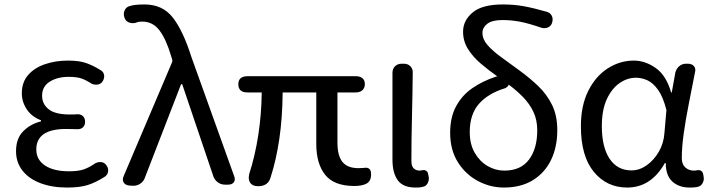

<svg xmlns="http://www.w3.org/2000/svg" viewBox="-20 -829 3201 862"><path d="M281 13Q214 13 162 -6.5Q110 -26 81 -63Q52 -100 52 -150Q52 -208 85 -240.5Q118 -273 164 -284V-289Q122 -305 100 -338.5Q78 -372 78 -410Q78 -460 106.5 -492.5Q135 -525 182.5 -541Q230 -557 285 -557Q335 -557 366.5 -546Q398 -535 430 -515Q444 -508 447 -494Q450 -480 442 -466Q435 -453 421.5 -450Q408 -447 394 -452Q369 -468 347.5 -476Q326 -484 288 -484Q238 -484 203.5 -462.5Q169 -441 169 -399Q169 -362 198.5 -338.5Q228 -315 293 -315Q305 -315 312 -315Q319 -315 326 -316Q342 -317 352 -308Q362 -299 362 -282Q362 -266 352 -257Q342 -248 326 -249Q316 -249 303.5 -249.5Q291 -250 277 -250Q143 -250 143 -158Q143 -112 182 -86Q221 -60 290 -60Q330 -60 354.5 -68Q379 -76 408 -96Q422 -103 436 -101Q450 -99 459 -85Q468 -72 465 -57Q462 -42 448 -34Q408 -9 373 2Q338 13 281 13Z M630 -30Q624 -13 608.5 -3.5Q593 6 575 5L560 4Q542 2 535 -10Q528 -22 535 -38L751 -546Q756 -555 752 -565L748 -578Q726 -653 696 -692.5Q666 -732 619 -732Q605 -732 599 -730Q593 -728 587 -726Q571 -723 557 -729Q543 -735 538 -752Q533 -769 540 -783.5Q547 -798 563 -802Q572 -805 588 -807Q604 -809 629 -809Q710 -809 756 -750Q802 -691 839 -574L1031 -39Q1038 -22 1030 -11Q1022 0 1004 0H990Q971 0 956.5 -11.5Q942 -23 937 -40L798 -451H793Z M1139 7Q1114 7 1103.5 -8Q1093 -23 1099 -48Q1125 -129 1139.5 -222Q1154 -315 1155 -414H1091Q1050 -414 1050 -451Q1050 -487 1093 -487H1575Q1618 -487 1618 -451Q1618 -434 1607 -424Q1596 -414 1577 -414H1495V-188Q1495 -130 1517.5 -102Q1540 -74 1590 -74Q1602 -74 1610.5 -75Q1619 -76 1623 -76Q1633 -76 1639.5 -69.5Q1646 -63 1646 -46Q1646 -16 1626 -5Q1606 6 1571 6Q1480 6 1440 -44Q1400 -94 1400 -182V-414H1249Q1248 -300 1234 -205Q1220 -110 1195 -33Q1184 7 1139 7Z M1845 13Q1790 13 1766 -19.5Q1742 -52 1742 -112V-502Q1742 -520 1753.5 -531.5Q1765 -543 1784 -543H1793Q1811 -543 1822.5 -531.5Q1834 -520 1833 -502Q1832 -399 1829.5 -301.5Q1827 -204 1827 -106Q1827 -83 1837.5 -73Q1848 -63 1865 -63L1877 -65Q1886 -67 1893.5 -62Q1901 -57 1902 -48L1905 -34Q1907 -19 1899.5 -5.5Q1892 8 1877 10Q1873 11 1867 12Q1861 13 1845 13Z M2242 13Q2181 13 2125.5 -16.5Q2070 -46 2035.5 -101Q2001 -156 2001 -233Q2001 -303 2028 -352.5Q2055 -402 2101 -433.5Q2147 -465 2204 -484Q2209 -486 2213 -486Q2173 -514 2138 -544Q2103 -574 2081 -609Q2059 -644 2059 -687Q2059 -737 2102 -773Q2145 -809 2237 -809Q2288 -809 2332 -801Q2376 -793 2435 -776Q2450 -772 2457 -758.5Q2464 -745 2459 -728Q2455 -713 2441.5 -706.5Q2428 -700 2412 -704Q2354 -724 2315 -731.5Q2276 -739 2236 -739Q2189 -739 2167.5 -722Q2146 -705 2146 -682Q2146 -653 2168.5 -627Q2191 -601 2228 -574Q2265 -547 2309 -515Q2356 -481 2395.5 -443.5Q2435 -406 2458.5 -358Q2482 -310 2482 -245Q2482 -168 2453.5 -110Q2425 -52 2371.5 -19.5Q2318 13 2242 13ZM2264 -449Q2262 -440 2248 -433Q2172 -410 2130.5 -363Q2089 -316 2089 -236Q2089 -182 2111 -143.5Q2133 -105 2168.5 -84Q2204 -63 2244 -63Q2318 -63 2355 -112.5Q2392 -162 2392 -244Q2392 -291 2374.5 -327.5Q2357 -364 2328 -393.5Q2299 -423 2264 -449Z M2796 13Q2704 13 2646 -57.5Q2588 -128 2588 -262Q2588 -355 2621 -421Q2654 -487 2708.5 -522Q2763 -557 2826 -557Q2876 -557 2923.5 -524Q2971 -491 2993 -414H2996L3012 -503Q3016 -520 3029 -531.5Q3042 -543 3061 -543H3068Q3086 -543 3095.5 -532Q3105 -521 3100 -503Q3087 -436 3073 -366Q3059 -296 3050 -232.5Q3041 -169 3041 -119Q3041 -91 3057 -77Q3073 -63 3095 -63Q3102 -63 3104.5 -63.5Q3107 -64 3111 -65Q3133 -67 3137 -47L3139 -35Q3142 -21 3134.5 -7Q3127 7 3112 10Q3107 11 3100 12Q3093 13 3076 13Q3028 13 2998.5 -14Q2969 -41 2969 -97H2965Q2903 13 2796 13ZM2815 -64Q2851 -64 2883.5 -87Q2916 -110 2938 -148Q2960 -186 2963 -232L2972 -335Q2957 -394 2934.5 -425.5Q2912 -457 2886.5 -468.5Q2861 -480 2835 -480Q2796 -480 2761 -455.5Q2726 -431 2704 -383Q2682 -335 2682 -263Q2682 -168 2717 -116Q2752 -64 2815 -64Z"/></svg>

Font: Chiron GoRound TC
Style: Regular
Weight: 400
Designer: Ryoko NISHIZUKA 西塚涼子 (kana, bopomofo & ideographs); Paul D. Hunt (Latin, Greek & Cyrillic); Sandoll Communications 산돌커뮤니
Foundry: Adobe
Version: Version 1.000;hotconv 1.1.1;makeotfexe 2.6.0